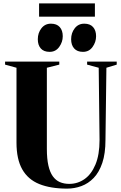

<svg xmlns="http://www.w3.org/2000/svg" viewBox="-20 -1107 718 1135"><path d="M376.5 8Q279 8 212.2 -19Q145.5 -46 111.5 -106Q77.5 -166 77.5 -264V-706.5L10 -725V-743H330.5V-725L257 -706.5V-226.5Q257 -168.5 266 -128.8Q275 -89 292.2 -65Q309.5 -41 334 -30.5Q358.5 -20 389.5 -20Q439 -20 479.5 -48.2Q520 -76.5 544.2 -134.2Q568.5 -192 568.5 -280L563.5 -706.5L495 -725V-743H670V-725L609 -706.5L603.5 -280.5Q603.5 -199.5 584.8 -144Q566 -88.5 534 -55.2Q502 -22 461.2 -7Q420.5 8 376.5 8ZM273 -800.5Q239 -800.5 221.2 -820.5Q203.5 -840.5 203.5 -875Q203.5 -912.5 224.8 -939.8Q246 -967 280.5 -967H281.5Q315.5 -967 333.2 -947Q351 -927 351 -893Q351 -858.5 330 -829.5Q309 -800.5 274 -800.5ZM470 -800.5Q436.5 -800.5 418.5 -820.5Q400.5 -840.5 400.5 -875Q400.5 -912.5 421.8 -939.8Q443 -967 477.5 -967H478.5Q512.5 -967 530.2 -947Q548 -927 548 -893Q548 -858.5 527.2 -829.5Q506.5 -800.5 471 -800.5ZM541 -1087V-1008.5H211V-1087Z"/></svg>

Font: Merriweather 144pt ExtraBold
Style: Regular
Weight: 800
Version: Version 2.100